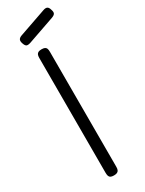

<svg xmlns="http://www.w3.org/2000/svg" viewBox="-226 -879 695 921"><g transform="rotate(-30 122.0 -418.5)"><path d="M104 11Q93 11 86.5 8Q80 5 77.5 -2Q75 -9 75 -20V-657Q75 -668 78 -674.5Q81 -681 87.5 -684Q94 -687 105 -687Q116 -687 122.5 -684Q129 -681 131.5 -674.5Q134 -668 134 -656V-19Q134 -8 131 -1.5Q128 5 121.5 8Q115 11 104 11ZM75 -741Q60 -736 52.5 -739Q45 -742 40 -757Q35 -771 38.5 -779Q42 -787 55 -792L207 -845Q221 -850 229 -846Q237 -842 241 -827Q246 -813 242 -805.5Q238 -798 224 -793Z"/></g></svg>

Font: Fredoka Light Light
Style: Regular
Weight: 300
Version: Version 2.001